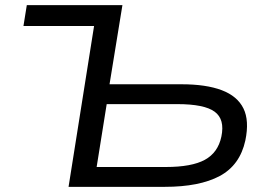

<svg xmlns="http://www.w3.org/2000/svg" viewBox="-20 -725 1042 745"><path d="M246 0 345 -624H71L84 -705H455L405 -398H684Q780 -398 840.5 -375Q901 -352 924.5 -304.5Q948 -257 932 -180Q911 -84 832.5 -42Q754 0 619 0ZM355 -77H623Q724 -77 775 -105Q826 -133 839 -195Q853 -262 813 -291.5Q773 -321 668 -321H394Z"/></svg>

Font: Nunito Sans 10pt Expanded
Style: Italic
Weight: 400
Width: 7
Italic angle: -9°
Designer: Vernon Adams
Foundry: Vernon Adams
Version: Version 3.101;gftools[0.9.27]